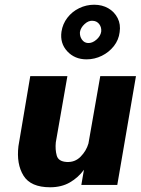

<svg xmlns="http://www.w3.org/2000/svg" viewBox="-20 -782 598 812"><path d="M216 -180 265 -460H108L58 -164Q49 -88 79.5 -39Q110 10 192 10Q240 10 275.5 -10.5Q311 -31 335 -64L324 0H476L555 -460H404L354 -175Q345 -144 321 -119.5Q297 -95 262 -97Q227 -99 220 -124Q213 -149 216 -180ZM240 -648Q233 -599 264.5 -565Q296 -531 346 -531Q380 -531 410.5 -546Q441 -561 461.5 -587Q482 -613 486 -646Q491 -679 477.5 -705.5Q464 -732 438 -747Q412 -762 378 -762Q345 -762 315 -747.5Q285 -733 265 -707Q245 -681 240 -648ZM318 -646Q321 -665 338 -680.5Q355 -696 373 -694Q390 -693 400 -679.5Q410 -666 408 -648Q405 -629 387.5 -614Q370 -599 352 -600Q336 -601 326.5 -614.5Q317 -628 318 -646Z"/></svg>

Font: Jost* 700 Bold Italic
Style: Bold Italic
Weight: 700
Italic angle: -10°
Version: Version 3.200; ttfautohint (v0.97) -l 8 -r 50 -G 200 -x 14 -